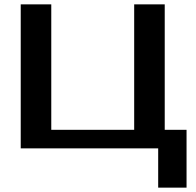

<svg xmlns="http://www.w3.org/2000/svg" viewBox="-20 -680 900 880"><path d="M75 0V-660H215V-85H595V-660H735V-85H835V180H705V0Z"/></svg>

Font: Xolonium
Style: Regular
Weight: 400
Designer: Severin Meyer
Version: Version 4.2